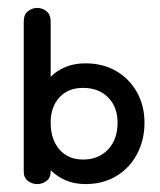

<svg xmlns="http://www.w3.org/2000/svg" viewBox="-20 -455 405 485"><path d="M196 10Q168 10 146 0.5Q124 -9 108 -25V-21Q108 -6 97.5 2Q87 10 74 10Q61 10 50.5 2Q40 -6 40 -21V-401Q40 -418 50.5 -426.5Q61 -435 74 -435Q87 -435 97.5 -426.5Q108 -418 108 -401V-261Q124 -277 146 -286Q168 -295 196 -295Q240 -295 273.5 -275.5Q307 -256 326 -222Q345 -188 345 -145Q345 -101 326 -65.5Q307 -30 273.5 -10Q240 10 196 10ZM190 -52Q229 -52 253 -77.5Q277 -103 277 -145Q277 -185 253 -209Q229 -233 190 -233Q152 -233 130 -209Q108 -185 108 -145Q108 -103 130 -77.5Q152 -52 190 -52Z"/></svg>

Font: Dongle
Style: Regular
Weight: 400
Designer: Yanghee Ryu
Foundry: Yanghee Ryu
Version: Version 2.000